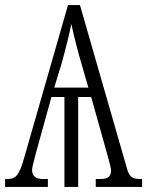

<svg xmlns="http://www.w3.org/2000/svg" viewBox="-20 -734 583 754"><path d="M0 -31H11Q35 -31 48 -48Q61 -65 74 -111L247 -714H294L479 -71Q485 -49 495.5 -40Q506 -31 529 -31H538V0H356V-31H374Q398 -31 407 -39.5Q416 -48 416 -64Q416 -76 404 -118L338 -353H287V0H233V-353H182L120 -129Q106 -78 106 -67Q106 -31 148 -31H168V0H0ZM327 -390 301 -480Q280 -550 260 -640Q249 -583 222 -485L193 -390Z"/></svg>

Font: Noto Serif CondLight
Style: Regular
Weight: 300
Width: 3
Designer: Monotype Design Team
Foundry: Monotype Imaging Inc.
Version: Version 1.001